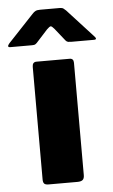

<svg xmlns="http://www.w3.org/2000/svg" viewBox="-104 -788 486 825"><g transform="rotate(-5 139.5 -375.5)"><path d="M226 -27Q226 -12 219 -6Q212 0 196 0H72Q58 0 53 -5.5Q48 -11 48 -23V-509Q48 -530 66 -530H209Q226 -530 226 -511ZM198 -610 155 -664Q145 -676 140 -676Q135 -676 123 -664L74 -610Q68 -604 63.5 -603Q59 -602 50 -602H-41Q-49 -602 -49.5 -606.5Q-50 -611 -43 -619L67 -736Q74 -744 81 -747.5Q88 -751 101 -751H186Q196 -751 201.5 -747Q207 -743 212 -738L321 -619Q338 -602 320 -602H223Q215 -602 209 -603Q203 -604 198 -610Z"/></g></svg>

Font: Libre Franklin ExtraBold
Style: Regular
Weight: 800
Designer: Pablo Impallari, Rodrigo Fuenzalida, Nhung Nguyen
Foundry: Impallari Type
Version: Version 3.000